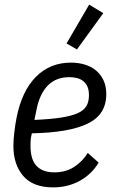

<svg xmlns="http://www.w3.org/2000/svg" viewBox="-20 -799 500 831"><path d="M210 12Q123 12 80.5 -37.5Q38 -87 38 -167Q38 -193 42 -227Q46 -261 52 -291Q75 -406 136 -467Q197 -528 287 -528Q319 -528 347 -519.5Q375 -511 395.5 -494Q416 -477 428 -451.5Q440 -426 440 -391Q440 -303 359.5 -264Q279 -225 118 -222Q113 -203 112.5 -190.5Q112 -178 112 -168Q112 -108 138.5 -80.5Q165 -53 215 -53Q264 -53 300 -76Q336 -99 360 -137L407 -95Q376 -44 324.5 -16Q273 12 210 12ZM280 -465Q223 -465 188 -430Q153 -395 139 -329L129 -280Q198 -283 243.5 -290Q289 -297 316 -309Q343 -321 354 -340Q365 -359 365 -386Q365 -410 358 -425Q351 -440 339 -449Q327 -458 311.5 -461.5Q296 -465 280 -465ZM313 -585 268 -611 366 -779 427 -742Z"/></svg>

Font: IBM Plex Sans Condensed
Style: Italic
Weight: 400
Width: 3
Italic angle: -11°
Designer: Mike Abbink, Paul van der Laan, Pieter van Rosmalen
Foundry: Bold Monday
Version: Version 1.3